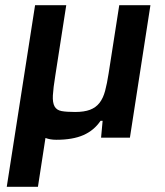

<svg xmlns="http://www.w3.org/2000/svg" viewBox="-20 -530 634 739"><path d="M6 189 115 -510H235L193 -240Q185 -191 183.5 -163Q182 -135 190 -120.5Q198 -106 217 -102.5Q236 -99 269 -99Q304 -99 326.5 -107.5Q349 -116 363 -134Q377 -152 384.5 -180Q392 -208 398 -247L439 -510H559L480 0H369L375 -65H367Q342 -28 301 -10Q260 8 197 8Q173 8 155 1L126 189Z"/></svg>

Font: Azeri Sans SemiBold
Style: Italic
Weight: 600
Designer: Hector Gatti & Omnibus-Type (original fonts) / Cristiano Sobral (main changes and remastering)
Foundry: Omnibus-Type
Version: Version 0.07;August 21, 2020;FontCreator 13.0.0.2681 64-bit;